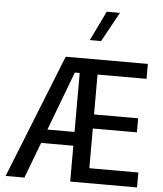

<svg xmlns="http://www.w3.org/2000/svg" viewBox="-62 -1009 903 1063"><g transform="rotate(5 389.5 -477.5)"><path d="M487.8 -954.6H561.5L470.7 -790H408.2ZM283.2 -686.5H739.7V-603.5H467.3V-381.8H712.4V-303.7H467.3V-83H739.7V0H368.2V-199.2H189L113.8 0H9.3ZM368.2 -603.5H341.3L217.3 -275.9H368.2Z"/></g></svg>

Font: Estedad-FD Medium
Style: Regular
Weight: 500
Designer: Amin Abedi
Version: Version 7.3